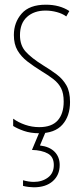

<svg xmlns="http://www.w3.org/2000/svg" viewBox="-20 -557 352 817"><path d="M278 -123Q278 -63 245.5 -26.5Q213 10 147 10Q110 10 81.5 0Q53 -10 36 -21V-52Q58 -36 87 -26Q116 -16 147 -16Q200 -16 225.5 -44.5Q251 -73 251 -125Q251 -160 240 -181.5Q229 -203 208 -219.5Q187 -236 157 -254Q123 -275 96.5 -295.5Q70 -316 54.5 -342.5Q39 -369 39 -408Q39 -461 72 -499Q105 -537 175 -537Q234 -537 275 -510L262 -487Q246 -499 222 -505.5Q198 -512 174 -512Q125 -512 95 -485Q65 -458 65 -407Q65 -364 89.5 -337Q114 -310 162 -280Q195 -260 221 -240.5Q247 -221 262.5 -194Q278 -167 278 -123ZM234 145Q234 188 204.5 214Q175 240 124 240Q115 240 102 238.5Q89 237 78 234V210Q103 217 124 217Q159 217 184 198.5Q209 180 209 145Q209 110 183 96Q157 82 116 81L150 0H176L150 62Q191 67 212.5 89Q234 111 234 145Z"/></svg>

Font: Noto Sans Gujarati UI ExtraCondensed Thin
Style: Regular
Weight: 100
Width: 2
Designer: Jelle Bosma - Monotype Design Team, Universal Thirst
Foundry: Monotype Imaging Inc.
Version: Version 2.106; ttfautohint (v1.8.4.7-5d5b)